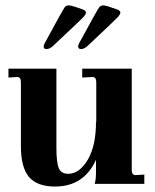

<svg xmlns="http://www.w3.org/2000/svg" viewBox="-20 -678 572 708"><path d="M512.2 0H329.1Q334 -15.1 334 -43.9V-88.9Q289.1 10.3 182.1 9.8Q117.2 9.8 86.9 -25.4Q57.1 -61 57.1 -138.2V-375Q57.1 -394 43.9 -394L11.2 -392.1V-424.8H188V-131.8Q188 -81.1 196.3 -59.1Q204.6 -37.1 231.9 -37.1Q272.9 -37.1 304.2 -89.8Q335 -143.1 334 -233.9L335 -222.2V-374Q335 -394 321.8 -394L283.2 -392.1V-424.8H465.8V-50.8Q465.8 -33.2 479 -32.2L512.2 -34.2ZM268.1 -505.9Q268.1 -510.7 271 -517.1Q339.8 -644 345.7 -650.9Q351.6 -658.2 361.3 -658.2Q371.1 -658.2 415 -642.1Q423.8 -637.7 423.8 -631.8Q423.8 -626 417 -617.7Q410.2 -609.4 303.2 -508.8Q290 -497.1 279.3 -497.1Q268.6 -497.1 268.1 -505.9ZM141.1 -505.9Q141.1 -510.7 144 -517.1Q212.9 -644 218.3 -650.9Q223.6 -658.2 233.9 -658.2Q244.1 -658.2 288.1 -642.1Q296.9 -637.7 296.9 -631.8Q296.9 -626 290 -617.7Q283.2 -609.4 175.8 -508.8Q163.1 -497.1 151.9 -497.1Q140.6 -497.1 141.1 -505.9Z"/></svg>

Font: Unna-Bold
Style: Bold
Weight: 700
Designer: Jorge de Buen U.
Foundry: Omnibus-Type
Version: Version 2.006;PS 002.006;hotconv 1.0.70;makeotf.lib2.5.58329